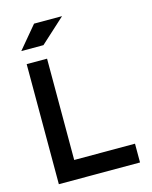

<svg xmlns="http://www.w3.org/2000/svg" viewBox="-131 -986 848 1071"><g transform="rotate(-15 293.0 -450.5)"><path d="M73.2 0V-693.4H190.9V-108.4H542V0ZM63 -771.5 171.4 -900.9H333L190.9 -771.5Z"/></g></svg>

Font: CaskaydiaCove NFP SemiBold
Style: Regular
Weight: 600
Designer: Aaron Bell
Foundry: Saja Typeworks
Version: Version 2111.001; VTT 6.35;Nerd Fonts 3.1.1